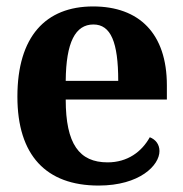

<svg xmlns="http://www.w3.org/2000/svg" viewBox="-20 -566 567 596"><path d="M286 10C414 10 475 -53 475 -97C475 -118 463 -133 445 -140C420 -95 376 -62 314 -62C226 -62 184 -119 184 -257H498V-301C498 -462 412 -546 269 -546C122 -546 34 -453 34 -266C34 -84 123 10 286 10ZM347 -315H184C185 -435 214 -490 270 -490C324 -490 347 -435 347 -315Z"/></svg>

Font: Noto Serif SemiCondensed
Style: Bold
Weight: 700
Width: 4
Designer: Monotype Design Team
Foundry: Monotype Imaging Inc.
Version: Version 2.015